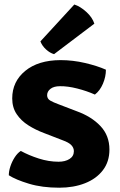

<svg xmlns="http://www.w3.org/2000/svg" viewBox="-20 -838 543 872"><path d="M20 -42Q20 -60.5 27.2 -82.5Q34.5 -104.5 47 -123.8Q59.5 -143 74.5 -152.5Q111 -132.5 156.2 -118Q201.5 -103.5 246 -103.5Q276 -103.5 295.8 -116Q315.5 -128.5 315.5 -151.5Q315.5 -166.5 304 -178.8Q292.5 -191 264.5 -201L180.5 -233.5Q141.5 -248 108.8 -268.8Q76 -289.5 55.8 -319.5Q35.5 -349.5 35.5 -391Q35.5 -467.5 94.5 -516Q153.5 -564.5 254.5 -565Q311 -565 367 -551.8Q423 -538.5 461 -521.5Q461 -489.5 447.5 -457.8Q434 -426 411 -408.5Q374 -425 330.8 -436Q287.5 -447 252.5 -446.5Q224.5 -446.5 209.2 -434.5Q194 -422.5 194 -405.5Q194 -389.5 208.2 -381.2Q222.5 -373 244.5 -365L328 -333Q396 -308.5 436.5 -265.2Q477 -222 477 -159Q477 -103.5 447.2 -64.8Q417.5 -26 366 -5.8Q314.5 14.5 249 14.5Q171.5 14.5 111.8 -3.5Q52 -21.5 20 -42ZM317.5 -817.5Q344.5 -809 372 -784Q399.5 -759 408.5 -730.5L225.5 -592Q206.5 -597.5 189 -613.5Q171.5 -629.5 163.5 -650Z"/></svg>

Font: Signika Negative SC
Style: Bold
Weight: 700
Designer: Anna Giedryś
Foundry: Anna Giedryś
Version: Version 2.000; ttfautohint (v1.8.3) -l 8 -r 50 -G 200 -x 9 -